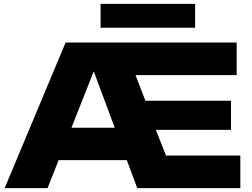

<svg xmlns="http://www.w3.org/2000/svg" viewBox="-20 -969 1299 989"><path d="M783 -300 835 -168H1218V0H687L428 -695H500L225 0H4L318 -750H1199V-582H678L729 -450H1170V-300ZM202 -144V-311H693V-144ZM498 -826V-949H985V-826Z"/></svg>

Font: Unbounded
Style: Bold
Weight: 700
Designer: Luke Prowse, Jean-Baptiste Morizot, Fátima Lázaro, Florian Runge
Foundry: NaN
Version: Version 1.700